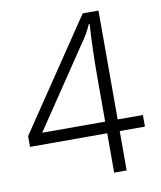

<svg xmlns="http://www.w3.org/2000/svg" viewBox="-81 -784 714 849"><g transform="rotate(-10 275.5 -359.0)"><path d="M532.2 -176.8H418.9V0H362.8V-176.8H16.1V-225.1L348.1 -717.8H418.9V-229H532.2ZM362.8 -229V-428.2Q362.8 -552.2 370.1 -666H366.2Q347.2 -622.1 318.8 -584L80.1 -229Z"/></g></svg>

Font: Droid Sans TV
Style: Regular
Weight: 300
Version: Version 1.00